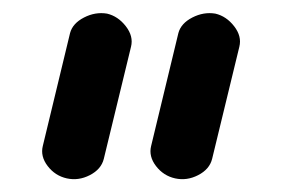

<svg xmlns="http://www.w3.org/2000/svg" viewBox="-20 -618 444 296"><path d="M213 -393 255 -567Q259 -582 276.5 -591Q294 -600 312 -597Q329 -593 341 -577.5Q353 -562 349 -546L307 -373Q303 -357 285.5 -348Q268 -339 250 -343Q232 -347 220.5 -362Q209 -377 213 -393ZM46 -393 88 -567Q92 -582 109.5 -591Q127 -600 145 -597Q162 -593 174 -577.5Q186 -562 182 -546L140 -373Q136 -357 118.5 -348Q101 -339 83 -343Q65 -347 53.5 -362Q42 -377 46 -393Z"/></svg>

Font: Hoogli
Style: Bold
Weight: 700
Designer: Anand Singh Naorem
Foundry: Brand New Type
Version: Version 1.00 b007